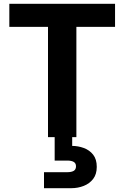

<svg xmlns="http://www.w3.org/2000/svg" viewBox="-20 -720 653 1008"><path d="M232 0V-579H29V-700H584V-579H381V0ZM211 268V184H333Q355 184 367 177Q379 170 379 153Q379 137 367 130Q355 123 333 123H267V-4H359V46Q390 46 420 57Q450 68 469 92Q488 116 488 156Q488 195 469 219.5Q450 244 419.5 256Q389 268 354 268Z"/></svg>

Font: DM Sans 10pt Black
Style: Regular
Weight: 900
Version: Version 4.004;gftools[0.9.30]